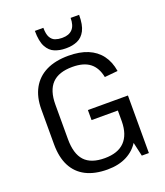

<svg xmlns="http://www.w3.org/2000/svg" viewBox="-164 -1025 982 1142"><g transform="rotate(-20 327.0 -453.5)"><path d="M318.5 7.9Q237.9 7.9 182.4 -20.4Q126.9 -48.8 98.2 -104.4Q69.5 -160.1 69.5 -242.5V-461.9Q69.5 -541 100 -595.8Q130.4 -650.6 188.1 -679.3Q245.9 -707.9 329.2 -707.9Q400.2 -707.9 451 -686.9Q501.8 -665.9 532.9 -624.7Q564.1 -583.4 573.8 -522.6L490.3 -514.6Q478.2 -576.6 438.9 -607Q399.7 -637.4 328.6 -637.4Q241.8 -637.4 199.8 -593.8Q157.8 -550.1 157.8 -460.8V-242.4Q157.8 -149.7 198.5 -105.4Q239.1 -61.2 325.9 -61.2Q409.5 -61.2 451.8 -104.9Q494.1 -148.5 495 -232.1L550.1 -211.5Q550.1 -144.9 522 -95.8Q493.9 -46.6 442 -19.3Q390.1 7.9 318.5 7.9ZM495 -186.3V-343.6L523.1 -301H328.5V-364.5H581.9V-0.2H537.1ZM328.5 -754.1Q293.7 -754.1 262.3 -766.5Q230.9 -778.9 212 -813.9Q193.1 -848.8 193.1 -914.8H246.8Q246.8 -874.7 258.4 -854.2Q269.9 -833.8 289 -827Q308.1 -820.2 328.5 -820.2H335.2Q375.5 -820.2 397.4 -843.4Q419.4 -866.5 419.4 -914.8H473.1Q473.1 -850.5 454.8 -815.8Q436.5 -781.1 405.3 -767.6Q374.2 -754.1 337.8 -754.1Z"/></g></svg>

Font: Pathway Extreme 8pt Thin 12pt
Style: Regular
Weight: 100
Version: Version 1.001;gftools[0.9.26]